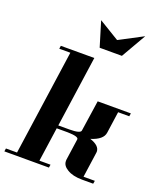

<svg xmlns="http://www.w3.org/2000/svg" viewBox="-163 -1017 944 1121"><g transform="rotate(20 309.0 -456.5)"><path d="M0 0 2.9 -19H71.8L165 -672.9H96.2L99.1 -691.9H307.1L244.1 -250H313Q380.9 -250 383.8 -269L412.1 -460.9H618.2L615.2 -441.9H545.9L526.9 -308.1Q521 -263.2 446.8 -240.2Q507.8 -220.2 507.8 -182.1Q507.8 -180.7 507.3 -177.5Q506.8 -174.3 506.8 -172.9L484.9 -19H555.2L551.8 0H482.9Q423.8 0 389.2 -22Q356.9 -41.5 356.9 -69.8V-77.1L376 -210.9Q378.9 -229.5 310.1 -231H241.2L210.9 -19H279.8L276.9 0ZM269 -913.1 396 -835.9 543 -913.1 454.1 -758.8H315.9Z"/></g></svg>

Font: Hjet
Style: Italic
Weight: 400
Designer: T. Christopher White
Version: Version 1.2